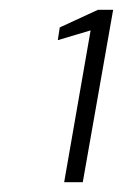

<svg xmlns="http://www.w3.org/2000/svg" viewBox="-20 -724 251 392"><path d="M111 -352 165 -662 98 -642 102 -668 180 -704H211L149 -352Z"/></svg>

Font: DM Sans 12pt ExtraLight
Style: Italic
Weight: 250
Italic angle: -10°
Version: Version 4.004;gftools[0.9.30]